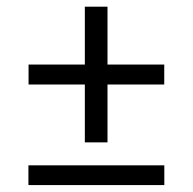

<svg xmlns="http://www.w3.org/2000/svg" viewBox="-20 -545 570 566"><path d="M230.1 -125.3V-295.9H64.2V-354.7H230.1V-525.3H296.9V-354.7H464.2V-295.9H296.9V-125.3ZM63.8 0.6V-57.6H464.4V0.6Z"/></svg>

Font: Faustina Light
Style: Regular
Weight: 300
Designer: Alfonso Garcia
Foundry: http://www.omnibus-type.com
Version: Version 1.200